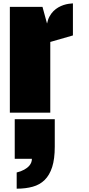

<svg xmlns="http://www.w3.org/2000/svg" viewBox="-20 -676 535 1152"><path d="M39.1 0V-634.8H234.9L262.2 -534.7Q267.1 -559.1 277.3 -577.6Q287.6 -596.2 301 -609.6Q314.5 -623 330.1 -631.8Q345.7 -640.6 361.3 -645.8Q377 -650.9 391.6 -653.1Q406.2 -655.3 417.5 -655.8V-463.4L281.7 -424.3V0ZM80.1 358.9Q105.5 353 125.5 341.8Q134.3 336.9 142.3 330.8Q150.4 324.7 157 316.7Q163.6 308.6 167.5 298.6Q171.4 288.6 171.4 276.9H68.4V39.1H308.6V203.6Q308.6 277.8 293 326.4Q277.3 375 248 403.8Q218.8 432.6 176.3 444.3Q133.8 456.1 80.1 456.1Z"/></svg>

Font: Coda Caption ExtraBold
Style: Regular
Weight: 800
Designer: vernon adams
Foundry: vernon adams
Version: Version 1.002